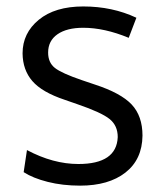

<svg xmlns="http://www.w3.org/2000/svg" viewBox="-20 -567 505 598"><path d="M229.5 11.2Q174.8 11.2 128.7 -0.5Q82.5 -12.2 53.7 -30.8L64 -99.6Q145.5 -56.2 224.1 -56.2Q343.3 -56.2 346.7 -140.1Q346.7 -175.8 321.3 -196.3Q295.9 -216.8 221.7 -242.2L181.2 -256.3Q110.8 -279.8 80.8 -314.5Q50.8 -349.1 50.3 -400.9Q50.3 -463.9 100.8 -505.4Q151.4 -546.9 239.3 -546.9Q330.1 -546.9 404.8 -511.7L380.9 -449.2Q305.2 -480.5 239.3 -480.5Q188 -480.5 158.9 -460.2Q129.9 -439.9 129.9 -403.3Q129.9 -372.1 150.9 -355.5Q171.9 -338.9 234.9 -317.4Q251 -311.5 275.4 -303.7Q356.4 -277.3 390.1 -241.5Q423.8 -205.6 423.8 -144.5Q422.9 -70.3 370.6 -29.5Q318.4 11.2 229.5 11.2Z"/></svg>

Font: Oxygen
Style: Regular
Weight: 400
Designer: Vernon Adams
Foundry: Vernon Adams
Version: Version Release 0.2.3 webfont; ttfautohint (v0.93.3-1d66) -l